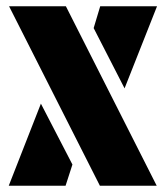

<svg xmlns="http://www.w3.org/2000/svg" viewBox="-20 -595 531 615"><path d="M379 -312 280 -505 301 -575H483ZM9 -575H191L482 0H300ZM111 -263 212 -68 190 0H8Z"/></svg>

Font: Protest Guerrilla
Style: Regular
Weight: 400
Designer: Octavio Pardo
Foundry: Ashler Design
Version: Version 2.005; ttfautohint (v1.8.4.7-5d5b)